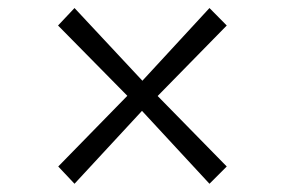

<svg xmlns="http://www.w3.org/2000/svg" viewBox="-20 -536 709 478"><path d="M297 -297.5 124.5 -472.5 165.5 -516 334.5 -335 501.5 -516 544.5 -472.5 372.5 -297 544.5 -121.5 501.5 -78.5 333.5 -260 165.5 -78.5 125 -121.5Z"/></svg>

Font: Merriweather 96pt Medium
Style: Regular
Weight: 500
Version: Version 2.100